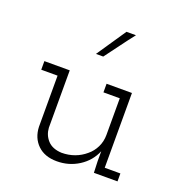

<svg xmlns="http://www.w3.org/2000/svg" viewBox="-115 -711 769 818"><g transform="rotate(20 269.0 -302.0)"><path d="M394 -97V-52L396 0H503V-36H432V-375H317V-336H391V-170Q391 -140 378.5 -114.5Q366 -89 345 -72Q323 -53 295.5 -43Q268 -33 237 -33Q195 -35 173.5 -58.5Q152 -82 150 -115V-375H35V-336H109V-104Q111 -54 143 -23Q175 8 230 8Q285 8 329.5 -20.5Q374 -49 394 -97ZM264 -479Q289 -512 313.5 -545.5Q338 -579 364 -612H321Q298 -579 276 -545.5Q254 -512 231 -479Z"/></g></svg>

Font: Josefin Slab Thin
Style: Regular
Weight: 400
Version: Version 2.000